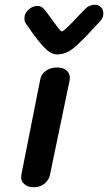

<svg xmlns="http://www.w3.org/2000/svg" viewBox="-20 -791 455 808"><path d="M69 -46Q69 -52 70 -56L149 -455Q153 -479 173 -493Q193 -507 220 -507Q245 -507 259.5 -495Q274 -483 274 -462L273 -453L190 -54Q185 -32 166.5 -17.5Q148 -3 122 -3Q98 -3 83.5 -15Q69 -27 69 -46ZM415 -735Q415 -724 410.5 -715Q406 -706 396 -696L381 -680Q323 -616 290 -589Q257 -562 220 -562Q194 -562 166 -591.5Q138 -621 105 -669L91 -689Q81 -701 83 -716Q83 -735 100 -750.5Q117 -766 138 -766Q148 -766 156.5 -760.5Q165 -755 175 -741L200 -707Q214 -687 225 -673Q236 -659 241 -659Q246 -659 266 -678.5Q286 -698 311 -725L338 -753Q355 -771 380 -771Q395 -771 405 -760.5Q415 -750 415 -735Z"/></svg>

Font: Mali SemiBold
Style: Italic
Weight: 600
Italic angle: -10°
Version: Version 1.000; ttfautohint (v1.6)